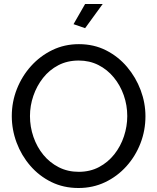

<svg xmlns="http://www.w3.org/2000/svg" viewBox="-20 -936 788 961"><path d="M39 -355Q39 -426 64.5 -490.5Q90 -555 135.5 -605.5Q181 -656 242 -685.5Q303 -715 375 -715Q450 -715 511 -684Q572 -653 616 -601Q660 -549 684 -485Q708 -421 708 -354Q708 -283 683 -218.5Q658 -154 612.5 -103.5Q567 -53 506 -24Q445 5 373 5Q298 5 237 -25Q176 -55 131.5 -106.5Q87 -158 63 -222.5Q39 -287 39 -355ZM374 -76Q431 -76 476 -100Q521 -124 552.5 -164Q584 -204 600.5 -254Q617 -304 617 -355Q617 -409 599.5 -459Q582 -509 549.5 -548.5Q517 -588 472.5 -610.5Q428 -633 374 -633Q317 -633 272 -609.5Q227 -586 195.5 -546Q164 -506 147 -456.5Q130 -407 130 -355Q130 -301 147.5 -250.5Q165 -200 197 -161Q229 -122 274 -99Q319 -76 374 -76ZM406 -795 348 -815 406 -916H494Z"/></svg>

Font: YasnoRaleway Medium
Style: Regular
Weight: 500
Designer: Matt McInerney, Pablo Impallari, Rodrigo Fuenzalida
Foundry: Matt McInerney, Pablo Impallari, Rodrigo Fuenzalida
Version: Version 4.026